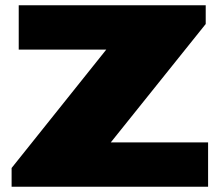

<svg xmlns="http://www.w3.org/2000/svg" viewBox="-20 -708 840 728"><path d="M24 0V-71L383 -520H51V-688H760V-617L400 -168H769V0Z"/></svg>

Font: Archivo SemiExpanded Black
Style: Regular
Weight: 900
Width: 6
Designer: Hector Gatti
Foundry: Omnibus-Type
Version: Version 2.001